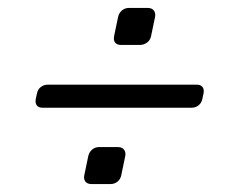

<svg xmlns="http://www.w3.org/2000/svg" viewBox="-20 -543 601 483"><path d="M210 -80Q200 -80 195 -86Q190 -92 192 -102L202 -150Q204 -160 211.5 -166.5Q219 -173 229 -173H277Q287 -173 292 -166.5Q297 -160 295 -150L285 -102Q283 -92 275.5 -86Q268 -80 258 -80ZM284 -430Q274 -430 269.5 -436Q265 -442 267 -452L277 -500Q279 -510 286.5 -516.5Q294 -523 304 -523H352Q362 -523 367 -516.5Q372 -510 370 -500L360 -452Q358 -442 350 -436Q342 -430 332 -430ZM87 -272Q77 -272 72.5 -278Q68 -284 70 -294L73 -308Q75 -318 82.5 -324Q90 -330 100 -330H475Q485 -330 489.5 -324Q494 -318 492 -308L489 -294Q487 -284 479.5 -278Q472 -272 462 -272Z"/></svg>

Font: Rubik Light Light
Style: Italic
Weight: 300
Italic angle: -12°
Version: Version 2.104